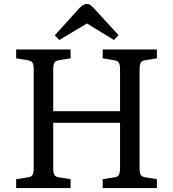

<svg xmlns="http://www.w3.org/2000/svg" viewBox="-20 -954 878 974"><path d="M62 0V-45L120 -54Q139 -56 145 -66.5Q151 -77 151 -105V-602Q151 -627 144.5 -636.5Q138 -646 118 -649L62 -658V-703H338V-658L280 -649Q262 -646 256 -636Q250 -626 250 -598V-390H589V-602Q589 -627 582.5 -636.5Q576 -646 556 -649L501 -658V-703H776V-658L719 -649Q700 -646 694 -636Q688 -626 688 -598V-101Q688 -76 694.5 -66Q701 -56 721 -54L776 -45V0H501V-45L558 -54Q577 -56 583 -66.5Q589 -77 589 -105V-331H250V-101Q250 -76 256.5 -66Q263 -56 282 -54L338 -45V0ZM281 -751 258 -775 382 -912Q391 -922 401 -928Q411 -934 421 -934Q432 -934 440 -927.5Q448 -921 462 -906L581 -776L558 -751L421 -835Z"/></svg>

Font: Literata 18pt
Style: Regular
Weight: 400
Designer: Latin by Veronika Burian and Jose Scaglione. Greek by Irene Vlachou. Cyrillic by Vera Evstafieva.
Foundry: TypeTogether
Version: Version 3.103;gftools[0.9.29]